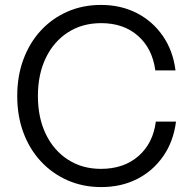

<svg xmlns="http://www.w3.org/2000/svg" viewBox="-20 -750 781 780"><path d="M391 10Q317 10 254.5 -17.5Q192 -45 146 -94.5Q100 -144 75 -211.5Q50 -279 50 -360Q50 -441 75 -508.5Q100 -576 145.5 -625.5Q191 -675 253.5 -702.5Q316 -730 390 -730Q471 -730 535.5 -697Q600 -664 641.5 -604Q683 -544 693 -464H611Q599 -553 540.5 -604.5Q482 -656 391 -656Q314 -656 256 -618.5Q198 -581 166 -514.5Q134 -448 134 -360Q134 -272 166 -205.5Q198 -139 256 -101.5Q314 -64 390 -64Q483 -64 542.5 -116Q602 -168 613 -256H695Q685 -176 643.5 -116Q602 -56 537.5 -23Q473 10 391 10Z"/></svg>

Font: Instrument Sans
Style: Regular
Weight: 400
Designer: Rodrigo Fuenzalida
Foundry: fragTYPE
Version: Version 1.000;gftools[0.9.28]